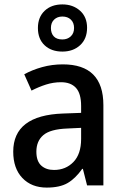

<svg xmlns="http://www.w3.org/2000/svg" viewBox="-20 -841 562 871"><path d="M265 -549Q449 -549 449 -364V0H375L356 -75H353Q322 -31 286.5 -10.5Q251 10 192 10Q123 10 81.5 -33.5Q40 -77 40 -153Q40 -318 266 -326L348 -329V-360Q348 -417 324.5 -442.5Q301 -468 257 -468Q222 -468 189 -457.5Q156 -447 123 -430L90 -504Q126 -524 171 -536.5Q216 -549 265 -549ZM285 -258Q208 -255 176.5 -228Q145 -201 145 -153Q145 -110 167 -90Q189 -70 225 -70Q278 -70 313 -106Q348 -142 348 -211V-261ZM263 -607Q213 -607 182.5 -635.5Q152 -664 152 -714Q152 -763 182.5 -792Q213 -821 263 -821Q311 -821 343 -792.5Q375 -764 375 -715Q375 -665 343.5 -636Q312 -607 263 -607ZM263 -662Q286 -662 301 -676Q316 -690 316 -714Q316 -738 301.5 -752Q287 -766 263 -766Q240 -766 225.5 -752Q211 -738 211 -714Q211 -690 224 -676Q237 -662 263 -662Z"/></svg>

Font: Noto Sans Gujarati UI SemiCondensed Medium
Style: Regular
Weight: 500
Width: 4
Designer: Jelle Bosma - Monotype Design Team, Universal Thirst
Foundry: Monotype Imaging Inc.
Version: Version 2.106; ttfautohint (v1.8.4.7-5d5b)